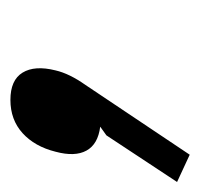

<svg xmlns="http://www.w3.org/2000/svg" viewBox="-78 -180 393 378"><g transform="rotate(-90 119.0 9.5)"><path d="M169.9 -78.1Q163.6 -50.8 141.1 -19L3.9 186L-49.8 161.1L42 22L59.1 9.8Q24.4 5.4 12 -17.3Q-0.5 -40 9.8 -78.1Q20 -119.1 46.4 -143.1Q72.8 -167 111.8 -167Q150.9 -167 165.5 -143.1Q180.2 -119.1 169.9 -78.1Z"/></g></svg>

Font: Sinkin Sans 500 Medium Italic
Style: Regular
Weight: 500
Italic angle: -112°
Designer: Keith Bates
Foundry: K-Type
Version: Sinkin Sans (version 1.0)  by Keith Bates   •   © 2014   www